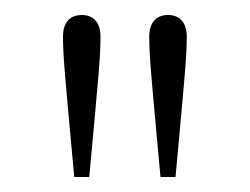

<svg xmlns="http://www.w3.org/2000/svg" viewBox="-20 -758 333 256"><path d="M79 -522Q74 -576 71 -609Q68 -642 66.5 -660.5Q65 -679 64.5 -689.5Q64 -700 64 -709Q64 -723 70.5 -730.5Q77 -738 89 -738Q101 -738 107.5 -730.5Q114 -723 114 -709Q114 -700 113.5 -689.5Q113 -679 111.5 -660.5Q110 -642 107 -609Q104 -576 99 -522ZM194 -522Q189 -576 186 -609Q183 -642 181.5 -660.5Q180 -679 179.5 -689.5Q179 -700 179 -709Q179 -723 185.5 -730.5Q192 -738 204 -738Q216 -738 222.5 -730.5Q229 -723 229 -709Q229 -700 228.5 -689.5Q228 -679 226.5 -660.5Q225 -642 222 -609Q219 -576 214 -522Z"/></svg>

Font: Savate ExtraLight
Style: Regular
Weight: 200
Designer: Max Esnée
Foundry: Plomb Type
Version: Version 2.000